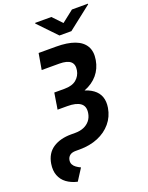

<svg xmlns="http://www.w3.org/2000/svg" viewBox="-207 -1034 1040 1352"><g transform="rotate(-20 313.0 -358.0)"><path d="M183.5 -727.5H314.2Q398 -727.5 452.9 -707Q507.7 -686.4 531.4 -645.5Q555.1 -604.6 544.6 -543.3Q534.3 -481.9 496.9 -437.4Q459.4 -392.9 398.2 -369.2Q337.1 -345.5 255.9 -345.5H178.6L192 -428.1H267.9Q326.5 -428.1 357.5 -454.3Q388.5 -480.6 395.2 -520.8Q402.6 -564.4 377.9 -585.7Q353.1 -607 294.4 -607.2H162.7ZM185.9 -386.7H258.9Q394.1 -386.4 459.7 -338.4Q525.4 -290.4 510.2 -197.6Q499.7 -134.3 460.4 -87.6Q421.1 -40.8 360.2 -15.5Q299.2 9.8 222.9 9.8H193Q164.5 9.8 148.8 22.2Q133.2 34.6 129.6 55.7Q126.5 74.3 133.9 88.5Q141.3 102.7 155.9 113.1Q170.6 123.6 188.4 131.7L132.6 218.8Q85.7 208 53.1 183.9Q20.4 159.8 6.2 122.5Q-7.9 85.2 -0.2 36.2Q11.9 -38.4 65.8 -74.5Q119.8 -110.5 202.5 -110.5H234.1Q269.3 -110.5 297.2 -122.1Q325 -133.7 343.3 -156.1Q361.6 -178.5 366.7 -211Q374.6 -260.6 342.8 -283.8Q311 -307 244.5 -306.7H172.3ZM354.4 -935 420.5 -865.8 508.7 -935H628.7L628.2 -930.2L452.9 -793H363.6L232.1 -930.2L233.1 -935Z"/></g></svg>

Font: Adwaita Sans
Style: Italic
Weight: 400
Italic angle: -9.39999°
Designer: Rasmus Andersson
Foundry: rsms
Version: Version 4.001;git-9221beed3